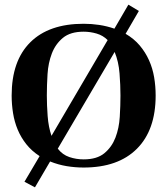

<svg xmlns="http://www.w3.org/2000/svg" viewBox="-20 -709 716 824"><path d="M519 -564Q555 -543 579.5 -514Q604 -485 619.5 -450.5Q635 -416 641.5 -377.5Q648 -339 648 -299Q648 -151 567.5 -70.5Q487 10 339 10Q302 10 266 4Q230 -2 195 -16L130 95L85 71L150 -39Q116 -61 93 -90Q70 -119 56 -152.5Q42 -186 36 -223.5Q30 -261 30 -299Q30 -448 110 -527.5Q190 -607 339 -607Q373 -607 406 -602Q439 -597 471 -586L531 -689L576 -662ZM181 -299Q181 -258 184.5 -211Q188 -164 201 -126L442 -537Q422 -557 394.5 -565Q367 -573 339 -573Q282 -573 250 -546.5Q218 -520 202.5 -479.5Q187 -439 184 -391Q181 -343 181 -299ZM339 -25Q396 -25 428 -51.5Q460 -78 475.5 -118.5Q491 -159 494 -207.5Q497 -256 497 -299Q497 -343 493 -394Q489 -445 472 -486L228 -71Q248 -45 277.5 -35Q307 -25 339 -25Z"/></svg>

Font: Gamine
Style: Bold
Weight: 700
Designer: Tapiwanashe Sebastian Garikayi
Version: Version 1.000